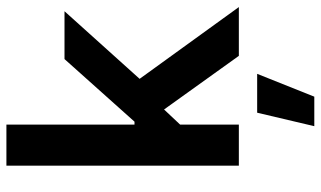

<svg xmlns="http://www.w3.org/2000/svg" viewBox="-216 -530 977 584"><g transform="rotate(-90 272.0 -238.5)"><path d="M59.6 -707H184.6V-317.4H193.4L383.8 -530.3H529.3L323.7 -301.8L542 0H393.6L230.5 -227.5L184.6 -178.7V0H59.6ZM220.7 55.7H338.9L269.5 229.5H179.7Z"/></g></svg>

Font: Pretendard SemiBold
Style: Regular
Weight: 600
Designer: Base glyphs from Inter by Rasmus Andersson; Hangeul glyphs from Noto Sans CJK(Source Han Sans) by Jang Soo-young and Kan
Foundry: Kil Hyung-jin
Version: Version 1.309